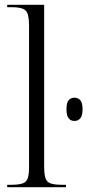

<svg xmlns="http://www.w3.org/2000/svg" viewBox="-20 -780 364 800"><path d="M10 0V-10H25Q57 -10 73.5 -15.5Q90 -21 95.5 -37Q101 -53 101 -85V-674Q101 -723 86.5 -736.5Q72 -750 30 -750H10V-760H164V-87Q164 -54 169.5 -37.5Q175 -21 191.5 -15.5Q208 -10 241 -10H255V0ZM290 -276Q275 -276 266 -287Q257 -298 257 -325Q257 -352 266 -362.5Q275 -373 290 -373Q305 -373 314.5 -362.5Q324 -352 324 -325Q324 -298 314.5 -287Q305 -276 290 -276Z"/></svg>

Font: Noto Serif Display SemiCondensed Light
Style: Regular
Weight: 300
Width: 4
Designer: Monotype Design Team
Foundry: Monotype Imaging Inc.
Version: Version 2.009